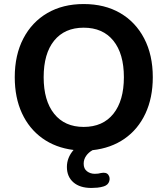

<svg xmlns="http://www.w3.org/2000/svg" viewBox="-20 -735 829 950"><path d="M394 -107Q489 -107 541 -172Q593 -237 593 -353Q593 -469 541 -533.5Q489 -598 394 -598Q300 -598 248 -534Q196 -470 196 -353Q196 -237 248 -172Q300 -107 394 -107ZM432 195Q375 195 343 167Q311 139 311 91Q311 45 344 7Q255 -4 189.5 -51Q124 -98 88.5 -175Q53 -252 53 -353Q53 -463 95.5 -544.5Q138 -626 214.5 -670.5Q291 -715 394 -715Q498 -715 574.5 -670.5Q651 -626 693.5 -544.5Q736 -463 736 -353Q736 -251 699.5 -173Q663 -95 596 -48.5Q529 -2 438 8Q418 19 406 36.5Q394 54 394 75Q394 100 410.5 112.5Q427 125 449 125Q467 125 480 121Q506 116 516 130Q526 144 520.5 162Q515 180 494 187Q478 192 462 193.5Q446 195 432 195Z"/></svg>

Font: Chiron GoRound TC SB
Style: Regular
Weight: 500
Designer: Ryoko NISHIZUKA 西塚涼子 (kana, bopomofo & ideographs); Paul D. Hunt (Latin, Greek & Cyrillic); Sandoll Communications 산돌커뮤니
Foundry: Adobe
Version: Version 1.000;hotconv 1.1.1;makeotfexe 2.6.0